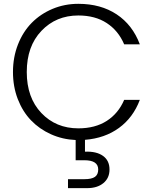

<svg xmlns="http://www.w3.org/2000/svg" viewBox="-20 -727 811 1005"><path d="M47.9 -350.1Q47.9 -427.7 74.2 -494.6Q100.6 -561.5 146.5 -607.9Q192.4 -654.3 255.4 -680.7Q318.4 -707 390.1 -707Q507.3 -707 590.6 -651.9Q673.8 -596.7 711.9 -495.1H629.9Q599.6 -566.4 538.8 -606.2Q478 -646 390.1 -646Q273.4 -646 196.8 -565.4Q120.1 -484.9 120.1 -350.1Q120.1 -215.8 196.5 -135.5Q272.9 -55.2 390.1 -55.2Q478 -55.2 538.8 -94.2Q599.6 -133.3 629.9 -204.1H711.9Q676.8 -111.3 602.8 -57.4Q528.8 -3.4 424.8 4.9V66.9Q484.9 64.5 519 88.9Q553.2 113.3 553.2 160.2Q553.2 205.1 521.2 231.4Q489.3 257.8 436 257.8H335.9V210.9H421.9Q460 210.9 477.1 198.7Q494.1 186.5 494.1 160.2Q494.1 111.8 421.9 111.8H376V5.9Q307.1 2.9 246.8 -24.2Q186.5 -51.3 142.6 -96.9Q98.6 -142.6 73.2 -208Q47.9 -273.4 47.9 -350.1Z"/></svg>

Font: PoppinsZ Light
Style: Regular
Weight: 300
Designer: Ninad Kale (Devanagari), Jonny Pinhorn (Latin)
Foundry: Indian Type Foundry
Version: Version 3.002;FEAKit 1.0